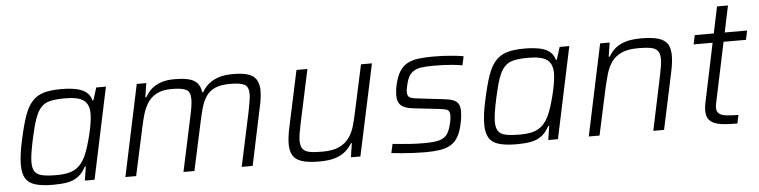

<svg xmlns="http://www.w3.org/2000/svg" viewBox="-43 -859 4219 1067"><g transform="rotate(-5 2066.5 -325.0)"><path d="M218 8Q157 8 119 -3Q81 -14 64 -41.5Q47 -69 47 -118Q47 -144 51.5 -178.5Q56 -213 66 -257Q83 -336 100.5 -386.5Q118 -437 144 -466Q170 -495 208.5 -506.5Q247 -518 305 -518Q353 -518 388.5 -511Q424 -504 446 -486.5Q468 -469 475 -440H480L502 -510H556L448 0H394L406 -78H401Q382 -42 356 -23Q330 -4 296 2Q262 8 218 8ZM239 -44Q282 -44 310 -51.5Q338 -59 357 -74Q376 -89 391 -113Q402 -130 412 -157Q422 -184 430.5 -214.5Q439 -245 445.5 -274.5Q452 -304 455 -328.5Q458 -353 458 -367Q458 -420 427.5 -442.5Q397 -465 325 -465Q275 -465 243 -458Q211 -451 190.5 -429.5Q170 -408 155.5 -366.5Q141 -325 126 -255Q117 -213 112 -181Q107 -149 107 -127Q107 -92 120 -74Q133 -56 162.5 -50Q192 -44 239 -44Z M620 0 728 -510H781L769 -432H775Q788 -456 808 -475Q828 -494 860 -506Q892 -518 940 -518Q1017 -518 1049.5 -497Q1082 -476 1086 -432H1092Q1105 -456 1126.5 -475Q1148 -494 1181.5 -506Q1215 -518 1265 -518Q1347 -518 1378.5 -493Q1410 -468 1410 -412Q1410 -393 1406.5 -367.5Q1403 -342 1396 -313L1330 0H1269L1334 -304Q1340 -335 1344 -359Q1348 -383 1348 -399Q1348 -441 1324 -453Q1300 -465 1244 -465Q1192 -465 1160 -450.5Q1128 -436 1110 -409Q1092 -382 1081.5 -344.5Q1071 -307 1062 -263L1005 0H944L1009 -304Q1016 -335 1019.5 -359Q1023 -383 1023 -399Q1023 -441 999 -453Q975 -465 919 -465Q867 -465 835 -448Q803 -431 784.5 -402.5Q766 -374 755.5 -338Q745 -302 737 -263L680 0Z M1702 8Q1640 8 1604.5 -3.5Q1569 -15 1554.5 -39.5Q1540 -64 1540 -102Q1540 -122 1543 -146Q1546 -170 1552 -197L1619 -510H1680L1615 -206Q1609 -178 1605.5 -155Q1602 -132 1602 -116Q1602 -86 1614 -70.5Q1626 -55 1652.5 -50Q1679 -45 1723 -45Q1781 -45 1816.5 -61.5Q1852 -78 1872.5 -106.5Q1893 -135 1903.5 -171.5Q1914 -208 1922 -247L1979 -510H2040L1931 0H1878L1890 -78H1885Q1871 -54 1849 -34.5Q1827 -15 1792 -3.5Q1757 8 1702 8Z M2294 8Q2264 8 2230 6.5Q2196 5 2163 2Q2130 -1 2104 -4L2115 -54Q2145 -51 2168 -49Q2191 -47 2211 -45.5Q2231 -44 2251 -43.5Q2271 -43 2295 -43Q2350 -43 2378.5 -52Q2407 -61 2420.5 -81.5Q2434 -102 2442 -136Q2446 -151 2447.5 -163Q2449 -175 2449 -184Q2449 -209 2434.5 -215.5Q2420 -222 2389 -225L2248 -241Q2200 -246 2179.5 -264.5Q2159 -283 2159 -320Q2159 -330 2160.5 -345.5Q2162 -361 2166 -378Q2177 -427 2195.5 -455Q2214 -483 2241 -496.5Q2268 -510 2304 -514Q2340 -518 2386 -518Q2412 -518 2442 -516.5Q2472 -515 2500.5 -512Q2529 -509 2551 -505L2540 -455Q2513 -460 2487 -462.5Q2461 -465 2435 -466Q2409 -467 2379 -467Q2340 -467 2310 -463Q2280 -459 2258.5 -441Q2237 -423 2227 -381Q2224 -368 2221.5 -356.5Q2219 -345 2219 -335Q2219 -310 2233.5 -303Q2248 -296 2281 -293L2418 -277Q2450 -274 2470.5 -266.5Q2491 -259 2500.5 -244Q2510 -229 2510 -200Q2510 -188 2508 -170.5Q2506 -153 2501 -131Q2492 -87 2475.5 -59.5Q2459 -32 2434.5 -17.5Q2410 -3 2375 2.5Q2340 8 2294 8Z M2803 8Q2742 8 2704 -3Q2666 -14 2649 -41.5Q2632 -69 2632 -118Q2632 -144 2636.5 -178.5Q2641 -213 2651 -257Q2668 -336 2685.5 -386.5Q2703 -437 2729 -466Q2755 -495 2793.5 -506.5Q2832 -518 2890 -518Q2938 -518 2973.5 -511Q3009 -504 3031 -486.5Q3053 -469 3060 -440H3065L3087 -510H3141L3033 0H2979L2991 -78H2986Q2967 -42 2941 -23Q2915 -4 2881 2Q2847 8 2803 8ZM2824 -44Q2867 -44 2895 -51.5Q2923 -59 2942 -74Q2961 -89 2976 -113Q2987 -130 2997 -157Q3007 -184 3015.5 -214.5Q3024 -245 3030.5 -274.5Q3037 -304 3040 -328.5Q3043 -353 3043 -367Q3043 -420 3012.5 -442.5Q2982 -465 2910 -465Q2860 -465 2828 -458Q2796 -451 2775.5 -429.5Q2755 -408 2740.5 -366.5Q2726 -325 2711 -255Q2702 -213 2697 -181Q2692 -149 2692 -127Q2692 -92 2705 -74Q2718 -56 2747.5 -50Q2777 -44 2824 -44Z M3205 0 3313 -510H3366L3354 -432H3360Q3374 -457 3395.5 -476Q3417 -495 3452.5 -506.5Q3488 -518 3543 -518Q3605 -518 3640.5 -506.5Q3676 -495 3690 -471Q3704 -447 3704 -408Q3704 -389 3701 -365Q3698 -341 3692 -314L3625 0H3565L3629 -304Q3635 -332 3638.5 -355Q3642 -378 3642 -394Q3642 -424 3630 -439.5Q3618 -455 3591.5 -460Q3565 -465 3522 -465Q3463 -465 3427.5 -448.5Q3392 -432 3372 -403.5Q3352 -375 3341.5 -338.5Q3331 -302 3322 -263L3265 0Z M4034 0Q3991 0 3958.5 -3Q3926 -6 3904.5 -15.5Q3883 -25 3872.5 -42Q3862 -59 3862 -88Q3862 -96 3863 -104.5Q3864 -113 3865.5 -123Q3867 -133 3870 -144L3936 -459H3830L3841 -510H3947L3978 -658H4039L4008 -510H4133L4122 -459H3997L3929 -136Q3928 -131 3926.5 -124Q3925 -117 3924 -109.5Q3923 -102 3923 -98Q3923 -76 3936 -65Q3949 -54 3975.5 -50.5Q4002 -47 4044 -47Z"/></g></svg>

Font: Saira Thin Light
Style: Italic
Weight: 300
Italic angle: -12°
Version: Version 1.101